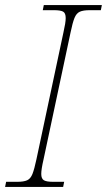

<svg xmlns="http://www.w3.org/2000/svg" viewBox="-30 -734 420 754"><path d="M-10 0 -6 -20H38Q63 -20 76.5 -26Q90 -32 97.5 -51Q105 -70 113 -108L219 -606Q228 -645 228 -663Q228 -683 217.5 -688.5Q207 -694 182 -694H138L142 -714H370L366 -694H322Q297 -694 283.5 -688Q270 -682 262.5 -663.5Q255 -645 247 -606L141 -108Q132 -69 132 -51Q132 -32 142.5 -26Q153 -20 178 -20H222L218 0Z"/></svg>

Font: Noto Serif Thin
Style: Italic
Weight: 100
Italic angle: -12°
Designer: Monotype Design Team
Foundry: Monotype Imaging Inc.
Version: Version 2.014; ttfautohint (v1.8.4.7-5d5b)